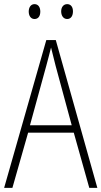

<svg xmlns="http://www.w3.org/2000/svg" viewBox="-20 -909 491 929"><path d="M119 -853C119 -833 129 -817 147 -817C165 -817 175 -831 175 -853C175 -874 165 -889 147 -889C129 -889 119 -873 119 -853ZM276 -854C276 -833 287 -817 305 -817C323 -817 333 -832 333 -854C333 -875 323 -889 305 -889C287 -889 276 -874 276 -854ZM412 0H451L250 -715H204L0 0H40L116 -267H337ZM249 -591 327 -303H125L204 -591C212 -623 220 -649 227 -679C234 -649 242 -621 249 -591Z"/></svg>

Font: Noto Sans Gurmukhi Condensed ExtraLight
Style: Regular
Weight: 200
Width: 3
Designer: Jelle Bosma - Monotype Design Team
Foundry: Monotype Imaging Inc.
Version: Version 2.004